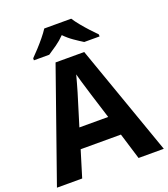

<svg xmlns="http://www.w3.org/2000/svg" viewBox="-165 -1049 1019 1165"><g transform="rotate(-20 345.0 -467.0)"><path d="M527 0 475 -170H215L163 0H0L252 -717H437L690 0ZM387 -463Q382 -480 374 -506Q366 -532 358 -559Q350 -586 345 -606Q340 -586 331.5 -556.5Q323 -527 315.5 -500.5Q308 -474 304 -463L253 -297H439ZM432 -934Q446 -912 468.5 -884.5Q491 -857 515 -831Q539 -805 557 -787V-774H458Q432 -790 401 -811.5Q370 -833 344 -860Q318 -833 288 -812Q258 -791 232 -774H133V-787Q152 -806 175.5 -831.5Q199 -857 221.5 -884.5Q244 -912 258 -934Z"/></g></svg>

Font: Noto Sans Ol Chiki
Style: Bold
Weight: 700
Designer: Monotype Design Team, Lewis McGuffie
Foundry: Monotype Imaging Inc.
Version: Version 2.003; ttfautohint (v1.8.4.7-5d5b)